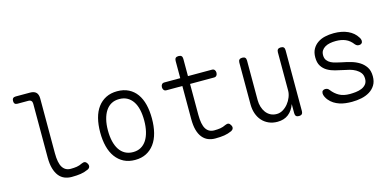

<svg xmlns="http://www.w3.org/2000/svg" viewBox="-69 -1130 3138 1540"><g transform="rotate(-15 1500.0 -360.0)"><path d="M291 -209Q291 -128 314 -91.5Q337 -55 382 -55Q410 -55 432.5 -58.5Q455 -62 479 -74Q494 -81 505 -77.5Q516 -74 524 -60Q532 -45 528.5 -33Q525 -21 511 -14Q480 0 448.5 5Q417 10 373 10Q341 10 314 -1Q287 -12 267.5 -36.5Q248 -61 237 -99Q226 -137 226 -191V-637Q226 -653 218 -661.5Q210 -670 193 -670H104Q89 -670 82 -677.5Q75 -685 75 -700Q75 -715 82.5 -722.5Q90 -730 105 -730H224Q258 -730 274.5 -713.5Q291 -697 291 -663Z M900 10Q847 10 807 -10.5Q767 -31 739.5 -68.5Q712 -106 698.5 -158.5Q685 -211 685 -275Q685 -340 698.5 -392.5Q712 -445 739.5 -482Q767 -519 807.5 -539.5Q848 -560 901 -560Q955 -560 995.5 -539.5Q1036 -519 1062.5 -482Q1089 -445 1102 -393Q1115 -341 1115 -277Q1115 -212 1101.5 -159Q1088 -106 1060.5 -68.5Q1033 -31 993 -10.5Q953 10 900 10ZM900 -55Q937 -55 965 -70.5Q993 -86 1012 -115Q1031 -144 1041 -185.5Q1051 -227 1051 -277Q1051 -327 1042 -367Q1033 -407 1014 -435.5Q995 -464 967 -479.5Q939 -495 901 -495Q863 -495 835 -479.5Q807 -464 788 -435Q769 -406 759 -365.5Q749 -325 749 -275Q749 -225 758.5 -184.5Q768 -144 787 -115Q806 -86 834.5 -70.5Q863 -55 900 -55Z M1681 -530Q1695 -530 1702.5 -521Q1710 -512 1710 -497.5Q1710 -483 1702.5 -474Q1695 -465 1681 -465H1482V-209Q1482 -128 1505 -91.5Q1528 -55 1574 -55Q1601 -55 1624 -58.5Q1647 -62 1671 -74Q1686 -81 1697 -77.5Q1708 -74 1715 -60Q1724 -45 1720 -33Q1716 -21 1703 -14Q1672 0 1640.5 5Q1609 10 1565 10Q1533 10 1506 -1Q1479 -12 1459 -36.5Q1439 -61 1428.5 -99Q1418 -137 1418 -191V-465H1286Q1272 -465 1264.5 -474Q1257 -483 1257 -497.5Q1257 -512 1264.5 -521Q1272 -530 1286 -530H1418V-673Q1418 -689 1425.5 -697Q1433 -705 1450 -705Q1467 -705 1474.5 -697Q1482 -689 1482 -673V-530Z M2228 -209V-528Q2228 -544 2236 -552Q2244 -560 2260 -560Q2277 -560 2284.5 -552Q2292 -544 2292 -528V-22Q2292 -6 2284 2Q2276 10 2260 10Q2243 10 2235.5 2Q2228 -6 2228 -22V-98Q2210 -47 2173.5 -18.5Q2137 10 2082 10Q2042 10 2009.5 -4.5Q1977 -19 1954.5 -44.5Q1932 -70 1920 -105Q1908 -140 1908 -182V-528Q1908 -544 1916 -552Q1924 -560 1940 -560Q1957 -560 1964.5 -552Q1972 -544 1972 -528V-199Q1972 -170 1980 -143.5Q1988 -117 2003 -96.5Q2018 -76 2040.5 -64Q2063 -52 2092 -52Q2120 -52 2144.5 -67Q2169 -82 2187.5 -105Q2206 -128 2217 -156Q2228 -184 2228 -209Z M2700 10Q2674 10 2648 7Q2622 4 2598 -4Q2574 -12 2552.5 -25.5Q2531 -39 2513 -61Q2504 -72 2496.5 -87.5Q2489 -103 2489 -116Q2489 -131 2497.5 -138Q2506 -145 2518 -145Q2527 -145 2535.5 -141.5Q2544 -138 2551 -128Q2578 -93 2613 -74Q2648 -55 2700 -55Q2723 -55 2749.5 -58Q2776 -61 2798 -70Q2820 -79 2834.5 -96.5Q2849 -114 2849 -142Q2849 -173 2834 -192Q2819 -211 2797 -223.5Q2775 -236 2749 -243Q2723 -250 2700 -254Q2667 -261 2632.5 -269.5Q2598 -278 2570 -294.5Q2542 -311 2524.5 -338.5Q2507 -366 2507 -410Q2507 -451 2522.5 -479Q2538 -507 2564.5 -525.5Q2591 -544 2626 -552Q2661 -560 2700 -560Q2767 -560 2816 -537.5Q2865 -515 2891 -473Q2897 -464 2899.5 -456.5Q2902 -449 2902 -443Q2902 -430 2894 -422.5Q2886 -415 2873 -415Q2864 -415 2856.5 -418Q2849 -421 2841 -430Q2814 -466 2779.5 -480.5Q2745 -495 2700 -495Q2674 -495 2650.5 -490.5Q2627 -486 2609.5 -475.5Q2592 -465 2582 -449.5Q2572 -434 2572 -411Q2572 -385 2584.5 -368.5Q2597 -352 2616 -342.5Q2635 -333 2657.5 -328Q2680 -323 2700 -318Q2737 -311 2774.5 -300.5Q2812 -290 2843 -271Q2874 -252 2894 -222Q2914 -192 2914 -145Q2914 -102 2896 -72.5Q2878 -43 2848 -24.5Q2818 -6 2779.5 2Q2741 10 2700 10Z"/></g></svg>

Font: Maple Mono ExtraLight
Style: Regular
Weight: 275
Monospace: yes
Designer: subframe7536
Version: Version 7.000